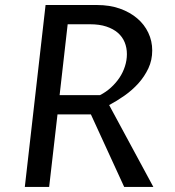

<svg xmlns="http://www.w3.org/2000/svg" viewBox="-20 -735 687 755"><path d="M206.1 -285.2 173.3 0H77.6L159.2 -715.3H361.3Q411.1 -715.3 451.2 -701.2Q491.2 -687 519.5 -662.8Q547.9 -638.7 563.2 -606.2Q578.6 -573.7 578.6 -536.6Q578.6 -498.5 563.5 -466.3Q548.3 -434.1 524.2 -407.2Q500 -380.4 469.7 -359.1Q439.5 -337.9 409.2 -321.8L583 0H468.3L337.4 -285.2ZM214.4 -360.8H373Q397 -373 416.5 -390.9Q436 -408.7 450 -429.7Q463.9 -450.7 471.4 -474.4Q479 -498 479 -522Q479 -547.4 470.2 -568.8Q461.4 -590.3 443.4 -606Q425.3 -621.6 398.2 -630.6Q371.1 -639.6 334 -639.6H246.1Z"/></svg>

Font: Proza Libre
Style: Italic
Weight: 400
Designer: Jasper de Waard
Foundry: Jasper de Waard
Version: Version 1.000; ttfautohint (v1.4.1.8-43bc)